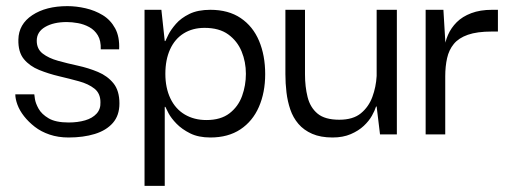

<svg xmlns="http://www.w3.org/2000/svg" viewBox="-20 -439 1664 627"><path d="M204 10Q170 10 142 0.5Q114 -9 93.5 -25Q73 -41 58.5 -59.5Q44 -78 37 -97Q30 -116 30 -131H92Q92 -130 94 -116Q96 -102 106 -84Q116 -66 139 -52.5Q162 -39 204 -39Q234 -39 258 -46Q282 -53 295.5 -68Q309 -83 308 -105Q308 -134 288.5 -149.5Q269 -165 238 -173.5Q207 -182 173 -190Q139 -198 108 -210.5Q77 -223 58 -246Q39 -269 40 -310Q41 -360 85.5 -389.5Q130 -419 200 -419Q229 -419 259.5 -412Q290 -405 315.5 -389.5Q341 -374 356 -346.5Q371 -319 369 -278H309Q310 -306 299.5 -323.5Q289 -341 271.5 -350.5Q254 -360 234.5 -363.5Q215 -367 198 -367Q155 -367 127.5 -351Q100 -335 100 -306Q100 -279 119.5 -264Q139 -249 169.5 -240.5Q200 -232 234.5 -224.5Q269 -217 300 -204Q331 -191 350.5 -167Q370 -143 370 -101Q370 -62 348.5 -37.5Q327 -13 289.5 -1.5Q252 10 204 10Z M667 10Q628 10 601 -3.5Q574 -17 556.5 -35Q539 -53 530.5 -69Q522 -85 520 -90H518V168H452V-407H507L518 -305H520Q522 -310 530 -326Q538 -342 554.5 -361Q571 -380 598.5 -393.5Q626 -407 667 -407Q726 -407 766 -380Q806 -353 826 -305.5Q846 -258 846 -197Q846 -137 825.5 -90Q805 -43 765 -16.5Q725 10 667 10ZM654 -47Q701 -47 729.5 -69Q758 -91 770.5 -125.5Q783 -160 783 -198Q783 -237 769 -271Q755 -305 725.5 -326.5Q696 -348 648 -348Q609 -348 580 -330Q551 -312 535.5 -278Q520 -244 520 -198Q520 -152 536.5 -117.5Q553 -83 583.5 -65Q614 -47 654 -47Z M1066 10Q1027 10 999.5 -2Q972 -14 954.5 -34.5Q937 -55 928 -81.5Q919 -108 915.5 -137.5Q912 -167 912 -197V-407H976V-196Q976 -156 984.5 -122Q993 -88 1017 -68Q1041 -48 1088 -48Q1133 -48 1158.5 -69Q1184 -90 1196 -122.5Q1208 -155 1210 -191V-407H1276V0H1221L1210 -91H1208Q1204 -78 1194.5 -61Q1185 -44 1168 -28Q1151 -12 1125.5 -1Q1100 10 1066 10Z M1370 0V-407H1428L1435 -290L1434 -202V0ZM1434 -190 1431 -279Q1433 -302 1443 -325Q1453 -348 1471.5 -366.5Q1490 -385 1519 -396Q1548 -407 1587 -407H1606V-336H1586Q1538 -336 1508 -325.5Q1478 -315 1462 -295.5Q1446 -276 1440 -249Q1434 -222 1434 -190Z"/></svg>

Font: Darker Grotesque Light Medium
Style: Regular
Weight: 500
Version: Version 1.000;gftools[0.9.28]